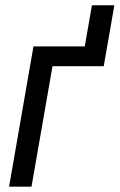

<svg xmlns="http://www.w3.org/2000/svg" viewBox="-20 -703 451 723"><path d="M410.6 -683.1 370.6 -453.6H286.1L326.2 -683.1ZM381.8 -528.3 368.7 -453.6H177.7L98.6 0H14.2L106 -528.3Z"/></svg>

Font: Roboto Condensed
Style: Italic
Weight: 400
Italic angle: -12°
Designer: Christian Robertson
Foundry: Google
Version: Version 3.0